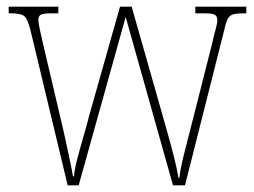

<svg xmlns="http://www.w3.org/2000/svg" viewBox="-20 -556 762 576"><path d="M72 -463Q63 -499 53 -507.5Q43 -516 13 -516H6V-536H155V-516H133Q107 -516 101 -511Q95 -506 95 -496Q95 -489 100 -465Q105 -441 109 -425L161 -204Q167 -180 174.5 -145.5Q182 -111 189 -78Q196 -45 199 -27H202Q203 -45 211.5 -78Q220 -111 230.5 -146.5Q241 -182 247 -207L340 -536H375L464 -223Q471 -198 482 -159.5Q493 -121 502.5 -83Q512 -45 515 -23H518Q522 -54 533.5 -99.5Q545 -145 561 -207L617 -428Q622 -451 627 -468.5Q632 -486 632 -496Q632 -506 625.5 -511Q619 -516 594 -516H566V-536H719V-516H711Q690 -516 679.5 -513Q669 -510 663.5 -500Q658 -490 653 -467L535 0H499L357 -505L216 0H183Z"/></svg>

Font: Noto Serif Sinhala Condensed Thin
Style: Regular
Weight: 100
Width: 3
Designer: Jelle Bosma - Monotype Design Team
Foundry: Monotype Imaging Inc.
Version: Version 2.007; ttfautohint (v1.8.4.7-5d5b)